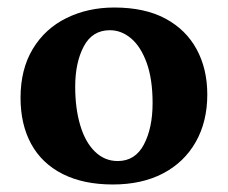

<svg xmlns="http://www.w3.org/2000/svg" viewBox="-20 -487 612 516"><path d="M296.4 -54.2Q343.3 -54.2 366.7 -98.6Q390.1 -143.1 390.1 -210Q390.1 -273.9 374.3 -317.9Q358.4 -361.8 332.3 -383.8Q306.2 -405.8 275.4 -405.8Q228 -405.8 205.1 -362.3Q182.1 -318.8 182.1 -253.9Q182.1 -195.8 195.6 -150.4Q209 -105 235.1 -79.6Q261.2 -54.2 296.4 -54.2ZM283.2 8.8Q204.1 8.8 148.2 -19.5Q92.3 -47.9 63.7 -100.3Q35.2 -152.8 35.2 -224.1Q35.2 -300.8 68.1 -355.5Q101.1 -410.2 158.7 -438.5Q216.3 -466.8 287.1 -466.8Q369.1 -466.8 424.6 -437Q480 -407.2 508.5 -354.5Q537.1 -301.8 537.1 -232.9Q537.1 -160.2 506.1 -105.5Q475.1 -50.8 418.2 -21Q361.3 8.8 283.2 8.8Z"/></svg>

Font: Abu Sayed
Style: Regular
Weight: 400
Designer: Jayed Ahsan Saad
Foundry: Codepotro
Version: Codepotro Abu Sayed;Version 0.800